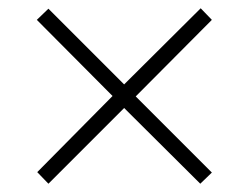

<svg xmlns="http://www.w3.org/2000/svg" viewBox="-20 -590 601 464"><path d="M97 -146 70 -174 252 -358 69 -542 97 -569 280 -386 465 -570 492 -542 308 -357 492 -173 464 -146 280 -329Z"/></svg>

Font: Noto Serif Gurmukhi Light
Style: Regular
Weight: 300
Designer: Vaibhav Singh and the Monotype Design Team
Foundry: Monotype Imaging Inc.
Version: Version 2.004; ttfautohint (v1.8.4.7-5d5b)